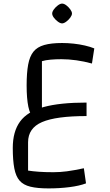

<svg xmlns="http://www.w3.org/2000/svg" viewBox="-20 -720 612 1067"><path d="M249 327Q188 327 149 317.5Q110 308 89 284Q68 260 59.5 215.5Q51 171 51 102Q51 11 91.5 -44.5Q132 -100 222 -125Q312 -150 461 -150V-75Q291 -75 213.5 -41.5Q136 -8 136 71V228Q162 232 196 234.5Q230 237 277 237Q314 237 352 232Q390 227 446 215L458 299Q421 313 366 320Q311 327 249 327ZM172 -55Q147 -81 137.5 -127Q128 -173 128 -245Q128 -315 136.5 -361Q145 -407 166 -433Q187 -459 226 -470Q265 -481 325 -481Q356 -481 389 -477.5Q422 -474 452 -467Q482 -460 504 -451L491 -367Q447 -379 404 -385Q361 -391 322 -391Q289 -391 261 -388.5Q233 -386 213 -380V-90ZM325 -590Q315 -590 302 -599.5Q289 -609 279.5 -621.5Q270 -634 270 -645Q270 -655 279.5 -668Q289 -681 302 -690.5Q315 -700 325 -700Q336 -700 348.5 -690.5Q361 -681 370.5 -668Q380 -655 380 -645Q380 -635 370.5 -622Q361 -609 348 -599.5Q335 -590 325 -590Z"/></svg>

Font: Changa ExtraLight
Style: Regular
Weight: 400
Version: Version 3.002; ttfautohint (v1.8.2)